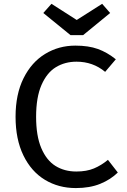

<svg xmlns="http://www.w3.org/2000/svg" viewBox="-20 -954 655 987"><path d="M575.4 -649.2 520.5 -584.6Q457.9 -636.9 373.3 -636.9Q313.8 -636.9 267.4 -608.7Q221 -580.5 193.3 -517.2Q165.6 -453.8 165.6 -353.8Q165.6 -255.4 192.3 -192.6Q219 -129.7 265.1 -101Q311.3 -72.3 372.3 -72.3Q425.1 -72.3 463.1 -88.2Q501 -104.1 534.9 -132.3L585.6 -67.2Q548.7 -30.8 495.1 -9Q441.5 12.8 369.7 12.8Q281 12.8 210.8 -29.7Q140.5 -72.3 100.3 -155.1Q60 -237.9 60 -353.8Q60 -469.2 101 -551.8Q142.1 -634.4 212.1 -676.9Q282.1 -719.5 367.2 -719.5Q434.9 -719.5 482.8 -702.3Q530.8 -685.1 575.4 -649.2ZM374.4 -851.3 505.1 -934.4 546.2 -887.2 407.2 -773.3H342.6L202.6 -887.2L244.6 -934.4Z"/></svg>

Font: Fira Code Fixed Retina
Style: Regular
Weight: 450
Monospace: yes
Designer: Carrois Corporate, Edenspiekermann AG, Nikita Prokopov
Foundry: Carrois Corporate, Edenspiekermann AG, Nikita Prokopov
Version: Version 5.002